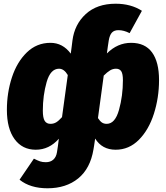

<svg xmlns="http://www.w3.org/2000/svg" viewBox="-20 -784 890 1031"><path d="M834 -354Q834 -260 806.5 -173.5Q779 -87 726 -33.5Q673 20 601 20Q528 20 491 -40L485 0L482 18Q465 121 400 174Q335 227 235 227Q142 227 85 181L162 68Q182 78 195 82.5Q208 87 226 87Q251 87 266.5 73Q282 59 286 33L291 0L296 -39Q244 20 172 20Q100 20 58.5 -36.5Q17 -93 17 -194Q17 -286 44 -368.5Q71 -451 124 -502.5Q177 -554 251 -554Q317 -554 360 -496L365 -534L369 -566Q380 -653 440.5 -708.5Q501 -764 601 -764Q683 -764 742 -726L676 -606Q645 -622 616 -622Q593 -622 581 -609Q569 -596 564 -567L559 -534L554 -497Q611 -554 684 -554Q759 -554 796.5 -502.5Q834 -451 834 -354ZM313 -155 344 -381Q324 -415 297 -415Q251 -415 230.5 -343.5Q210 -272 210 -190Q210 -151 220 -135Q230 -119 251 -119Q268 -119 281.5 -127Q295 -135 313 -155ZM640 -353Q640 -388 631 -401.5Q622 -415 603 -415Q586 -415 571 -406Q556 -397 537 -378L506 -150Q517 -133 527.5 -126Q538 -119 553 -119Q598 -119 619 -194Q640 -269 640 -353Z"/></svg>

Font: FiraGO Heavy
Style: Italic
Weight: 900
Italic angle: -8°
Designer: bBox Type GmbH
Foundry: bBox Type GmbH
Version: Version 1.001